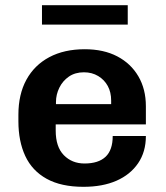

<svg xmlns="http://www.w3.org/2000/svg" viewBox="-20 -711 640 741"><path d="M302 10Q216 10 160 -21Q104 -52 77.5 -109Q51 -166 51 -243V-268Q51 -347 82 -403.5Q113 -460 170.5 -490.5Q228 -521 307 -521Q380 -521 432.5 -493.5Q485 -466 514 -416.5Q543 -367 543 -301V-231H195V-207Q195 -144 226.5 -112Q258 -80 306 -80Q360 -80 387.5 -106Q415 -132 415 -186H543Q543 -125 513 -81Q483 -37 429.5 -13.5Q376 10 302 10ZM196 -309H409V-323Q409 -355 396 -379Q383 -403 359 -417.5Q335 -432 304 -432Q270 -432 246 -415.5Q222 -399 209 -372.5Q196 -346 196 -317ZM142 -616V-691H473V-616Z"/></svg>

Font: Chivo Mono Medium SemiBold
Style: Regular
Weight: 600
Monospace: yes
Version: Version 1.008